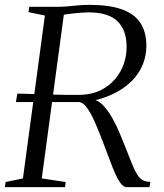

<svg xmlns="http://www.w3.org/2000/svg" viewBox="-28 -771 674 791"><path d="M-8 0 -5 -21 66.5 -36 157 -707 89.5 -721 92.5 -743H211Q232 -743 253.2 -745Q274.5 -747 296.2 -749Q318 -751 340 -751Q421.5 -751 473.2 -732.8Q525 -714.5 549.8 -677.5Q574.5 -640.5 575 -584Q575 -526 547 -478.8Q519 -431.5 465.5 -399Q412 -366.5 337 -352L344.5 -360.5Q370 -363 392.5 -341.2Q415 -319.5 433.8 -286.2Q452.5 -253 466 -220Q479.5 -187 488 -166Q504.5 -123.5 516 -95.2Q527.5 -67 537.8 -51Q548 -35 560.5 -28.5Q573 -22 591.5 -22L588 0H493Q485 0 476 -8.2Q467 -16.5 457 -34.8Q447 -53 435.5 -82Q415.5 -134.5 397.2 -183Q379 -231.5 362.2 -269.2Q345.5 -307 329 -328.8Q312.5 -350.5 296 -350.5Q293.5 -350.5 283.2 -350.5Q273 -350.5 253.2 -350.5Q233.5 -350.5 203.8 -350.5Q174 -350.5 132.8 -350.5Q91.5 -350.5 37.5 -350.5L43.5 -385.5Q90.5 -384 127.5 -383Q164.5 -382 192.8 -381.2Q221 -380.5 241.2 -380.2Q261.5 -380 275.5 -380Q289.5 -380 298 -380.2Q306.5 -380.5 311 -380.5Q354 -383 388 -400Q422 -417 445.8 -444.8Q469.5 -472.5 481.8 -507.2Q494 -542 493.5 -579Q493.5 -646.5 456.2 -683.2Q419 -720 337 -720Q326.5 -720 310.5 -719Q294.5 -718 276.8 -716Q259 -714 243.2 -711.8Q227.5 -709.5 217 -707.5L237 -725L144 -36L242.5 -21L240 0Z"/></svg>

Font: Merriweather 120pt Light
Style: Italic
Weight: 300
Italic angle: -7.8°
Version: Version 2.101